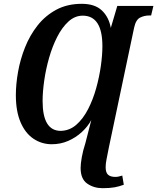

<svg xmlns="http://www.w3.org/2000/svg" viewBox="-20 -745 823 1005"><path d="M517 240Q471 240 436.5 216Q402 192 402 134Q402 113 408 78.5Q414 44 427 4L458 -117Q440 -83 408.5 -54Q377 -25 337 -7.5Q297 10 251 10Q198 10 155 -19Q112 -48 87.5 -105.5Q63 -163 63 -247Q63 -304 74.5 -369Q86 -434 111 -497Q136 -560 176.5 -611.5Q217 -663 274.5 -694Q332 -725 408 -725Q477 -725 513.5 -690Q550 -655 560 -599L594 -714H783L771 -664H761Q736 -664 713.5 -653Q691 -642 682 -600L550 26Q542 67 537.5 89.5Q533 112 533 130Q533 158 545.5 169.5Q558 181 584 181Q593 181 601.5 179Q610 177 620 174L628 222Q604 231 579.5 235.5Q555 240 517 240ZM298 -60Q344 -61 379.5 -92Q415 -123 441 -173.5Q467 -224 483.5 -283.5Q500 -343 508 -400.5Q516 -458 516 -503Q516 -663 413 -663Q372 -663 338.5 -632.5Q305 -602 279.5 -552Q254 -502 237 -442.5Q220 -383 211.5 -323.5Q203 -264 203 -216Q203 -60 298 -60Z"/></svg>

Font: Noto Serif ExtraCondensed
Style: Bold Italic
Weight: 700
Width: 2
Italic angle: -12°
Designer: Monotype Design Team
Foundry: Monotype Imaging Inc.
Version: Version 2.013; ttfautohint (v1.8.4.7-5d5b)